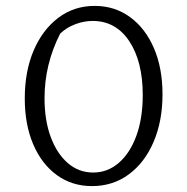

<svg xmlns="http://www.w3.org/2000/svg" viewBox="-20 -624 635 651"><path d="M292 7Q224 7 172.5 -30.5Q121 -68 92.5 -135Q64 -202 64 -290Q64 -382 94 -452.5Q124 -523 177.5 -563.5Q231 -604 301 -604Q369 -604 421 -566Q473 -528 502 -460.5Q531 -393 531 -304Q531 -214 501 -143.5Q471 -73 417 -33Q363 7 292 7ZM296 -39Q345 -39 383 -72Q421 -105 442.5 -164Q464 -223 464 -302Q464 -415 418.5 -484Q373 -553 294 -553Q265 -553 235.5 -542Q206 -531 184 -510Q131 -406 131 -291Q131 -216 152 -159.5Q173 -103 210 -71Q247 -39 296 -39Z"/></svg>

Font: Piazzolla Light
Style: Regular
Weight: 300
Designer: Juan Pablo del Peral
Foundry: Huerta Tipografica
Version: Version 1.330